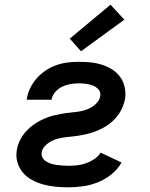

<svg xmlns="http://www.w3.org/2000/svg" viewBox="-20 -792 640 820"><path d="M272 8Q245 8 218 5.5Q191 3 165.5 -4Q140 -11 117.5 -23Q95 -35 78.5 -54Q62 -73 54.5 -98.5Q47 -124 52 -152Q54 -167 60.5 -182.5Q67 -198 76 -211.5Q85 -225 97 -237Q109 -249 122.5 -259Q136 -269 151 -276.5Q166 -284 181 -290Q196 -296 211.5 -299.5Q227 -303 243 -306Q259 -309 274.5 -310.5Q290 -312 306 -314Q322 -316 337.5 -320Q353 -324 367.5 -332Q382 -340 394 -353Q406 -366 408 -382Q411 -398 401 -409.5Q391 -421 377 -426.5Q363 -432 347.5 -434Q332 -436 316 -436Q299 -436 281 -433Q263 -430 246 -422Q229 -414 216 -399Q203 -384 200 -366H94Q97 -390 108 -413.5Q119 -437 136 -456.5Q153 -476 174.5 -490.5Q196 -505 220 -513.5Q244 -522 268 -525Q292 -528 316 -528Q342 -528 367 -525.5Q392 -523 415.5 -515.5Q439 -508 459.5 -495Q480 -482 493.5 -463Q507 -444 512.5 -419.5Q518 -395 514 -369Q511 -354 505 -338.5Q499 -323 490 -309Q481 -295 469.5 -283Q458 -271 444.5 -261Q431 -251 416 -243.5Q401 -236 385.5 -230Q370 -224 354.5 -220.5Q339 -217 323.5 -214Q308 -211 292 -209.5Q276 -208 260.5 -206Q245 -204 229.5 -200.5Q214 -197 199 -189Q184 -181 172 -168.5Q160 -156 158 -140Q156 -128 162 -118Q168 -108 178 -102Q188 -96 199.5 -92.5Q211 -89 223 -87.5Q235 -86 247.5 -85Q260 -84 272 -84Q290 -84 309 -86Q328 -88 346.5 -94.5Q365 -101 382 -112Q399 -123 410 -140L499 -98Q483 -69 456 -47.5Q429 -26 398 -13.5Q367 -1 335 3.5Q303 8 272 8ZM326 -573 278 -627 452 -772 511 -708Z"/></svg>

Font: Iosevka SS04 Semibold Extended
Style: Italic
Weight: 600
Width: 7
Italic angle: -9°
Monospace: yes
Designer: Belleve Invis
Foundry: Belleve Invis
Version: Version 19.0.0; ttfautohint (v1.8.4)